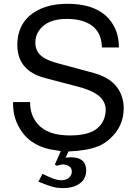

<svg xmlns="http://www.w3.org/2000/svg" viewBox="-20 -761 707 995"><path d="M335 23.9 319.8 56.2 342.8 54.2H348.1Q418 54.2 425.8 108.9L426.8 121.1Q426.8 184.1 360.8 206.1Q335.9 213.9 304.2 213.9L275.9 211.9Q244.1 208 179.2 180.2L200.2 140.1L209 144Q258.8 168.9 284.2 171.9L297.9 172.9Q335.9 172.9 349.1 144Q352.1 137.2 352.1 127.9Q352.1 95.2 306.2 90.8Q299.8 90.8 274.9 98.1L292 91.8L274.9 98.1L264.2 91.8L294.9 22.9L284.2 20L240.2 13.2Q123 -12.2 74.2 -109.9Q45.9 -165 47.9 -231.9H136.2Q134.8 -167 173.8 -120.1Q225.1 -59.1 341.8 -59.1Q431.2 -59.1 476.1 -89.8Q521 -122.1 526.9 -178.2Q527.8 -181.2 527.8 -185.1V-190.9Q527.8 -267.1 418 -301.8Q407.2 -306.2 394 -309.1L212.9 -356.9Q70.8 -394 69.8 -526.9Q69.8 -650.9 173.8 -707Q237.8 -741.2 329.1 -741.2Q504.9 -741.2 567.9 -629.9Q596.2 -581.1 596.2 -515.1H507.8Q506.8 -626 397.9 -654.8Q366.2 -663.1 326.2 -663.1Q222.2 -663.1 181.2 -601.1Q163.1 -574.2 163.1 -540Q163.1 -483.9 216.8 -456.1Q242.2 -442.9 283.2 -432.1L465.8 -382.8Q585.9 -350.1 613.8 -252.9Q621.1 -228 621.1 -200.2Q621.1 -106 549.8 -42Q522 -16.1 486.8 -2L482.9 -1Q429.2 20 335 23.9Z"/></svg>

Font: SolaimanLipi
Style: Normal
Weight: 400
Designer: Solaiman Karim
Foundry: Al Mamun Sumon
Version: Version 2.000